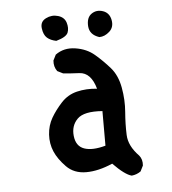

<svg xmlns="http://www.w3.org/2000/svg" viewBox="-46 -592 591 659"><g transform="rotate(-5 250.0 -263.0)"><path d="M381.8 23.4Q358.4 17.6 318.4 -23.4Q269.5 -2 227.5 -2Q185.5 -2 159.2 -28.8Q132.8 -55.7 121.1 -83Q109.4 -110.4 111.3 -141.6Q113.3 -172.9 127.9 -198.2Q142.6 -223.6 165 -248Q187.5 -272.5 219.7 -280.3Q252 -288.1 289.1 -284.2Q273.4 -340.8 233.4 -342.8Q193.4 -344.7 177.7 -346.7L158.2 -356.4Q146.5 -372.1 148.4 -393.6L158.2 -413.1Q187.5 -434.6 226.6 -428.7Q265.6 -422.9 292.5 -399.9Q319.3 -377 342.8 -350.1Q366.2 -323.2 374 -280.3Q381.8 -237.3 378.4 -196.3Q375 -155.3 376.5 -117.2Q377.9 -79.1 413.1 -43Q424.8 -29.3 422.9 -7.8L413.1 11.7Q399.4 21.5 381.8 23.4ZM300.8 -86.9Q300.8 -153.3 300.8 -206.1Q237.3 -210.9 214.4 -188Q191.4 -165 195.3 -129.4Q199.2 -93.8 227.1 -84Q254.9 -74.2 300.8 -86.9ZM164.1 -460Q144.5 -463.9 132.8 -474.1Q121.1 -484.4 118.2 -507.3Q115.2 -530.3 135.7 -540.5Q156.2 -550.8 177.7 -544.4Q199.2 -538.1 205.1 -519Q210.9 -500 205.1 -484.9Q199.2 -469.7 164.1 -460ZM312.5 -460Q279.3 -470.7 277.3 -500.5Q275.4 -530.3 293 -542.5Q310.5 -554.7 332.5 -547.4Q354.5 -540 359.4 -515.1Q364.3 -490.2 347.7 -475.1Q331.1 -460 312.5 -460Z"/></g></svg>

Font: JasonHandwriting1
Style: Regular
Weight: 400
Version: Version 1.48.20